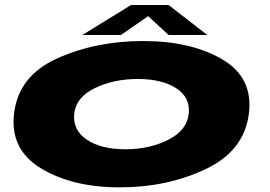

<svg xmlns="http://www.w3.org/2000/svg" viewBox="-20 -760 1102 784"><path d="M469 5Q275.5 5 147.5 -72.5Q19.5 -150 37.5 -297.5Q56 -450.5 213.5 -521.5Q371 -592.5 564.5 -592.5Q758.5 -592.5 886.2 -518.5Q1014 -444.5 996.5 -297.5Q978 -144.5 820.5 -69.8Q663 5 469 5ZM492 -150.5Q590.5 -150.5 667 -189.2Q743.5 -228 750.5 -295Q758 -362 699.5 -399.8Q641 -437.5 542.5 -437.5Q443.5 -437.5 366.8 -400Q290 -362.5 283 -295Q276.5 -228.5 334.8 -189.5Q393 -150.5 492 -150.5ZM316 -617 515 -739.5H668.5L826.5 -617H668.5L585 -694L473.5 -617Z"/></svg>

Font: Anybody UltraExpanded ExtraBold
Style: Italic
Weight: 800
Width: 9
Italic angle: -10°
Designer: Tyler Finck
Foundry: Etcetera Type Company
Version: Version 1.010; ttfautohint (v1.8.3) -l 8 -r 50 -G 200 -x 14 